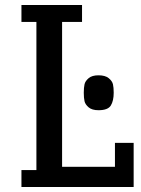

<svg xmlns="http://www.w3.org/2000/svg" viewBox="-20 -750 566 770"><path d="M66 -662H126V-68H66V0H516V-177H441V-81H229V-662H309V-730H66ZM375 -308Q413 -308 424.5 -327Q436 -346 436 -378Q436 -399 433 -412Q430 -425 416 -436.5Q402 -448 375 -448Q349 -448 335.5 -436.5Q322 -425 319 -412Q316 -399 316 -378Q316 -357 319 -344Q322 -331 335.5 -319.5Q349 -308 375 -308Z"/></svg>

Font: Glegoo
Style: Bold
Weight: 700
Version: Version 2.0.1; ttfautohint (v0.9) -r 48 -G 60